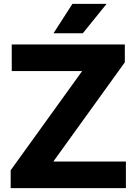

<svg xmlns="http://www.w3.org/2000/svg" viewBox="-20 -969 704 989"><path d="M35 0V-92L427 -636L428.5 -603H40.5V-740H623V-648L231 -104L229.5 -137H628.5V0ZM255.5 -797.5 353 -949H529L406.5 -797.5Z"/></svg>

Font: Encode Sans SC SemiExpanded
Style: Bold
Weight: 700
Width: 6
Designer: Multiple Designers
Foundry: Impallari Type
Version: Version 3.002